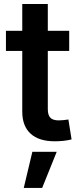

<svg xmlns="http://www.w3.org/2000/svg" viewBox="-20 -691 393 947"><path d="M321.3 -539.1V-439.9H9.3V-539.1ZM89.8 -671.4H215.8V-152.3Q215.8 -123.5 228.3 -110.4Q240.7 -97.2 270 -97.2Q279.3 -97.2 293.9 -98.6Q308.6 -100.1 317.4 -101.6L333 -3.4Q314 1.5 292.5 3.7Q271 5.9 250.5 5.9Q171.9 5.9 130.9 -31.7Q89.8 -69.3 89.8 -140.1ZM97.2 235.8 139.6 57.6H259.8L188 235.8Z"/></svg>

Font: Inter 18pt SemiBold
Style: Regular
Weight: 600
Designer: Rasmus Andersson
Foundry: rsms
Version: Version 4.001;git-66647c0bb